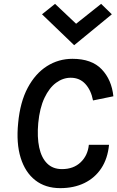

<svg xmlns="http://www.w3.org/2000/svg" viewBox="-20 -961 607 994"><path d="M292 13Q215 13 162.8 -27.8Q110.5 -68.5 87 -144Q63.5 -219.5 74 -324Q84 -432.5 123.5 -506.5Q163 -580.5 223 -618.5Q283 -656.5 355 -656.5Q454.5 -656.5 506.2 -602.5Q558 -548.5 567 -462.5L461.5 -441Q451.5 -494 422 -526.2Q392.5 -558.5 346 -558.5Q306 -558.5 270.5 -532.5Q235 -506.5 210.2 -454.2Q185.5 -402 178 -324Q171.5 -251 183 -197.5Q194.5 -144 224 -114.8Q253.5 -85.5 301 -85.5Q360.5 -85.5 397.5 -120.8Q434.5 -156 440 -211.5H544.5Q537.5 -140 504.5 -90Q471.5 -40 417.2 -13.5Q363 13 292 13ZM503.5 -941 559 -887 364 -727 197.5 -887 265 -941 374 -838Z"/></svg>

Font: Karla SemiBold
Style: Italic
Weight: 600
Italic angle: -8°
Designer: Jonathan Pinhorn
Version: Version 2.004;gftools[0.9.33]